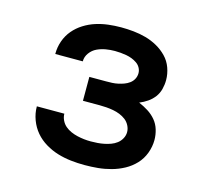

<svg xmlns="http://www.w3.org/2000/svg" viewBox="-84 -621 767 722"><g transform="rotate(15 300.0 -260.0)"><path d="M303 8Q276 8 249.5 5Q223 2 198 -5.5Q173 -13 149.5 -27Q126 -41 109 -61Q92 -81 82.5 -106.5Q73 -132 73 -158Q73 -158 73 -158.5Q73 -159 73 -159H180Q180 -146 186 -133.5Q192 -121 202 -112.5Q212 -104 224.5 -98.5Q237 -93 250 -90Q263 -87 276 -85.5Q289 -84 303 -84Q316 -84 329 -85Q342 -86 354.5 -88.5Q367 -91 379.5 -95.5Q392 -100 402.5 -108Q413 -116 419.5 -128Q426 -140 426 -153Q426 -153 426 -153Q426 -153 426 -153Q426 -166 419.5 -178.5Q413 -191 402.5 -199Q392 -207 379.5 -212Q367 -217 353.5 -219.5Q340 -222 326.5 -223Q313 -224 300 -224H235V-317H300Q312 -317 323.5 -317.5Q335 -318 346.5 -320.5Q358 -323 369 -327Q380 -331 389.5 -338Q399 -345 404.5 -355.5Q410 -366 410 -378Q410 -389 404.5 -399Q399 -409 389.5 -415.5Q380 -422 369.5 -426Q359 -430 348 -432Q337 -434 325.5 -435Q314 -436 303 -436Q285 -436 267.5 -433Q250 -430 234 -422.5Q218 -415 207 -400Q196 -385 196 -367Q196 -367 196 -367Q196 -367 196 -367H89Q89 -367 89 -368Q89 -369 89 -369Q89 -394 97.5 -418Q106 -442 122 -461Q138 -480 159.5 -493.5Q181 -507 204.5 -514.5Q228 -522 253 -525Q278 -528 303 -528Q327 -528 351.5 -525.5Q376 -523 399.5 -516.5Q423 -510 444.5 -498Q466 -486 483 -468.5Q500 -451 508.5 -427.5Q517 -404 517 -380Q517 -362 512.5 -344.5Q508 -327 497.5 -313Q487 -299 472.5 -289Q458 -279 441 -272Q460 -264 477.5 -253Q495 -242 508 -226.5Q521 -211 527 -191Q533 -171 533 -151Q533 -125 523.5 -99.5Q514 -74 496 -55Q478 -36 455 -23.5Q432 -11 406.5 -4Q381 3 355 5.5Q329 8 303 8Z"/></g></svg>

Font: Iosevka SS04 Semibold Extended
Style: Regular
Weight: 600
Width: 7
Monospace: yes
Designer: Belleve Invis
Foundry: Belleve Invis
Version: Version 19.0.0; ttfautohint (v1.8.4)